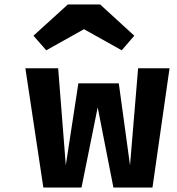

<svg xmlns="http://www.w3.org/2000/svg" viewBox="-20 -835 786 855"><path d="M93 -531H239L273 -99L329 -464H509L559 -99L595 -531H735L659 0H485L415 -357L343 0H173ZM129 -676 282 -815H426L578 -676L522 -611L354 -705L186 -611Z"/></svg>

Font: Fix15 Mono
Style: Bold
Weight: 700
Designer: Carrois Corporate & Edenspiekermann AG
Foundry: Carrois Corporate GbR & Edenspiekermann AG
Version: Version 3.206